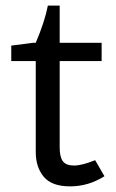

<svg xmlns="http://www.w3.org/2000/svg" viewBox="-20 -652 411 682"><path d="M20 -435V-490L97 -500H107Q139 -575 150 -632H192V-500H341V-435H192V-128Q192 -94 203.5 -79Q215 -64 243 -64Q271 -64 318 -83L351 -26Q294 10 229 10Q164 10 135.5 -24Q107 -58 107 -112V-435Z"/></svg>

Font: Cherry Swash
Style: Regular
Weight: 400
Designer: Kasatkina Nataliya
Foundry: Nataliya Kasatkina
Version: Version 1.001